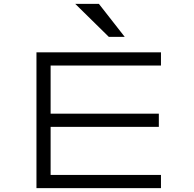

<svg xmlns="http://www.w3.org/2000/svg" viewBox="-20 -970 1000 990"><path d="M810 0V-68H241V-316H799V-384H241V-632H810V-700H168V0ZM368 -950 541 -780H623L490 -950Z"/></svg>

Font: altertype_V2
Style: Regular
Weight: 400
Designer: Simon Renaud
Version: Version 2.001;Glyphs 3.1.2 (3151)